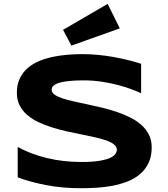

<svg xmlns="http://www.w3.org/2000/svg" viewBox="-20 -973 885 1011"><path d="M723.1 -481.9Q704.1 -491.2 672.9 -502.9Q641.6 -514.6 602.1 -525.1Q562.5 -535.6 516.1 -542.7Q469.7 -549.8 420.9 -549.8Q381.8 -549.8 354.2 -547.4Q326.7 -544.9 307.9 -541Q289.1 -537.1 278.1 -532Q267.1 -526.9 261.2 -521.5Q255.4 -516.1 253.7 -510.7Q252 -505.4 252 -501Q252 -486.3 266.6 -475.3Q281.2 -464.4 306.6 -455.8Q332 -447.3 365.7 -439.7Q399.4 -432.1 437.3 -424.1Q475.1 -416 515.4 -406.5Q555.7 -397 593.5 -384.3Q631.3 -371.6 665 -354.7Q698.7 -337.9 724.1 -315.4Q749.5 -293 764.2 -263.7Q778.8 -234.4 778.8 -196.8Q778.8 -148.4 761.7 -113.8Q744.6 -79.1 716.1 -55.2Q687.5 -31.2 649.9 -16.8Q612.3 -2.4 571 5.4Q529.8 13.2 487.5 15.6Q445.3 18.1 407.2 18.1Q307.6 18.1 222.9 1.7Q138.2 -14.6 73.2 -39.1V-199.2Q140.1 -162.1 225.8 -141.1Q311.5 -120.1 409.2 -120.1Q466.8 -120.1 503.2 -126.2Q539.6 -132.3 560.1 -141.8Q580.6 -151.4 587.9 -162.6Q595.2 -173.8 595.2 -184.1Q595.2 -200.2 580.6 -212.2Q565.9 -224.1 540.5 -233.2Q515.1 -242.2 481.4 -249.8Q447.8 -257.3 409.9 -264.9Q372.1 -272.5 332 -281.2Q292 -290 254.2 -302Q216.3 -314 182.6 -329.8Q148.9 -345.7 123.5 -367.4Q98.1 -389.2 83.5 -417.7Q68.8 -446.3 68.8 -483.9Q68.8 -528.3 84.5 -560.5Q100.1 -592.8 126.7 -615.5Q153.3 -638.2 188.2 -652.3Q223.1 -666.5 261.7 -674.3Q300.3 -682.1 339.8 -685.1Q379.4 -688 415 -688Q454.1 -688 495.4 -684.1Q536.6 -680.2 576.7 -673.1Q616.7 -666 654.1 -656.7Q691.4 -647.5 723.1 -637.2ZM610.8 -823.7 356 -732.9 312 -815.9 546.9 -952.6Z"/></svg>

Font: Syncopate
Style: Bold
Weight: 700
Designer: Astigmatic (AOETI)
Foundry: Astigmatic (AOETI)
Version: Version 1.001 2011